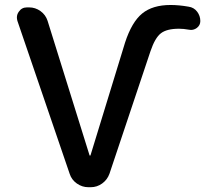

<svg xmlns="http://www.w3.org/2000/svg" viewBox="-20 -784 861 782"><path d="M709 -667Q659.2 -667 635.3 -648.4Q611.3 -629.9 592.8 -575.2L425.8 -76.2Q417 -51.8 396 -36.6Q375 -21.5 349.6 -21.5H339.8Q314.5 -21.5 293 -36.6Q271.5 -51.8 263.7 -76.2L50.8 -699.2Q48.8 -707 48.8 -712.9Q48.8 -725.6 56.6 -736.3Q68.4 -753.9 89.8 -753.9H98.6Q124 -753.9 145 -738.8Q166 -723.6 173.8 -699.2L344.7 -151.4Q344.7 -150.4 346.7 -150.4Q348.6 -150.4 348.6 -151.4L489.3 -610.4Q516.6 -694.3 559.1 -729Q601.6 -763.7 674.8 -763.7Q709 -763.7 748 -756.8Q769.5 -753.9 782.7 -736.8Q795.9 -719.7 795.9 -698.2Q795.9 -680.7 781.2 -669.9Q770.5 -662.1 757.8 -662.1Q753.9 -662.1 749 -663.1Q727.5 -667 709 -667Z"/></svg>

Font: Gen Jyuu Gothic P Medium
Style: Regular
Weight: 500
Designer: [Source Han Sans]
Ryoko NISHIZUKA  (kana & ideographs); Paul D. Hunt (Latin, Greek & Cyrillic); Wenlong ZHANG  (bopomofo
Version: Version 1.002.20150607